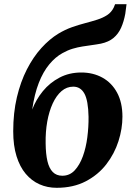

<svg xmlns="http://www.w3.org/2000/svg" viewBox="-20 -882 640 915"><path d="M583 -862 577 -816Q570 -778.5 557 -749.5Q544 -720.5 521 -701.2Q498 -682 461 -674Q451 -672 439 -670.2Q427 -668.5 414 -666.5Q396 -664 373.2 -660.5Q350.5 -657 326.2 -649.8Q302 -642.5 278 -629Q244 -610.5 214.8 -575.2Q185.5 -540 164.8 -486.8Q144 -433.5 133.5 -360Q151.5 -407.5 184.5 -447.8Q217.5 -488 263.8 -512.2Q310 -536.5 367.5 -536.5Q424 -536.5 468.5 -511.8Q513 -487 538.2 -440Q563.5 -393 563.5 -326Q563.5 -268.5 544.5 -209Q525.5 -149.5 486.8 -99.2Q448 -49 388.8 -18Q329.5 13 250 13Q205.5 13 168 -3.8Q130.5 -20.5 102.5 -53.8Q74.5 -87 58.8 -137.5Q43 -188 43 -256.5Q43 -344.5 60.5 -418.5Q78 -492.5 108.2 -551.5Q138.5 -610.5 177.2 -653.2Q216 -696 258 -721.5Q290.5 -741 323.2 -752.5Q356 -764 386.8 -772Q417.5 -780 444 -788.5Q470.5 -797 490.8 -810.2Q511 -823.5 522 -846L528.5 -862ZM329 -469Q298 -469 273.2 -447.8Q248.5 -426.5 231.2 -389Q214 -351.5 205.2 -302.8Q196.5 -254 197.5 -199Q198 -148.5 206 -114.2Q214 -80 231.5 -62.2Q249 -44.5 277 -44.5Q312 -44.5 336 -70.2Q360 -96 375 -137.5Q390 -179 396.2 -228.2Q402.5 -277.5 402 -325Q400.5 -403 382.2 -436Q364 -469 329 -469Z"/></svg>

Font: Merriweather 28pt ExtraBold
Style: Italic
Weight: 800
Italic angle: -7.8°
Version: Version 2.101